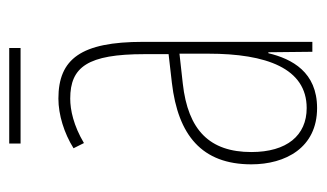

<svg xmlns="http://www.w3.org/2000/svg" viewBox="-162 -518 691 406"><g transform="rotate(-90 183.0 -315.5)"><path d="M284 -641H82V-617H284ZM177 -537C143 -537 104 -525 72 -505L83 -483C120 -505 153 -512 177 -512C244 -512 271 -475 271 -355V-304L210 -297C100 -284 38 -234 38 -129C38 -57 73 10 157 10C233 10 261 -43 273 -93H275L276 0H297V-358C297 -489 261 -537 177 -537ZM209 -274 272 -281V-220C272 -97 241 -12 157 -12C99 -12 64 -54 64 -129C64 -217 110 -263 209 -274Z"/></g></svg>

Font: Noto Sans Kannada ExtraCondensed Thin
Style: Regular
Weight: 100
Width: 2
Designer: Jelle Bosma - Monotype Design Team
Foundry: Monotype Imaging Inc.
Version: Version 2.005